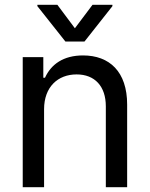

<svg xmlns="http://www.w3.org/2000/svg" viewBox="-20 -785 628 805"><path d="M164.8 -327.1C164.8 -420.1 222.3 -473 301.1 -473C377.5 -473 423.7 -423.3 423.7 -339.1V0H513.1V-346.6C513.1 -484.7 438.9 -552.6 328.1 -552.6C245.7 -552.6 194.2 -515.3 168.7 -459.2H161.6V-545.5H75.3V0H164.8ZM136.7 -759.2 254.3 -610.8H334.2L451.3 -759.2V-764.9H367.9L294 -666.5L220.5 -764.9H136.7Z"/></svg>

Font: Margiela Sans Text
Style: Regular
Weight: 400
Designer: Stefan Endress, Andreas Faust
Version: Version 1.100;FEAKit 1.0